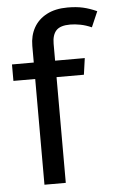

<svg xmlns="http://www.w3.org/2000/svg" viewBox="-54 -787 502 825"><g transform="rotate(-5 197.5 -375.0)"><path d="M269 -750Q307 -750 335.5 -743.5Q364 -737 395 -723L366 -656Q341 -667 317.5 -671.5Q294 -676 274 -676Q231 -676 213.5 -657Q196 -638 196 -600V0H104V-599Q104 -643 123 -677Q142 -711 179 -730.5Q216 -750 269 -750ZM10 -527H324L314 -456H10Z"/></g></svg>

Font: Fira Sans Variable
Style: Regular
Weight: 400
Designer: Carrois Corporate & Edenspiekermann AG
Foundry: Carrois Corporate GbR & Edenspiekermann AG
Version: Version 4.202